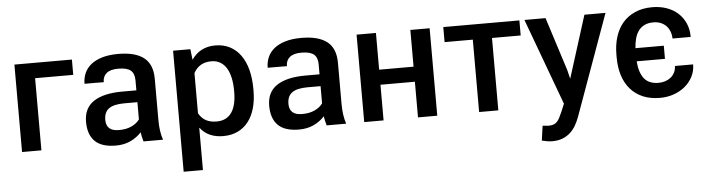

<svg xmlns="http://www.w3.org/2000/svg" viewBox="-47 -740 4259 1156"><g transform="rotate(-5 2083.0 -162.0)"><path d="M181 0H64V-528.5H411.5V-436H181Z M631 10.5Q545 10.5 504.2 -29.8Q463.5 -70 463.5 -147.5Q463.5 -230.5 523.8 -270.2Q584 -310 697 -310H782V-370.5Q782 -412.5 759 -431Q736 -449.5 684.5 -449.5Q636.5 -449.5 613.5 -430Q590.5 -410.5 590.5 -376Q561.5 -376 533 -376.5H531Q528 -376.5 525 -376.5H523Q521 -376.5 518.5 -376.5H517Q514 -376.5 511.5 -376.5H509.5Q509 -376.5 508 -376.5H506Q505 -376.5 504.5 -376.5H483.5Q482 -376.5 481 -376.5H479Q478 -376.5 477 -376.5H474.5Q474.5 -411.5 487.5 -441Q500.5 -470.5 527.2 -492Q554 -513.5 595 -525.8Q636 -538 692 -538Q794.5 -538 846.5 -497.5Q898.5 -457 898.5 -369.5V-120.5Q898.5 -50 916 0H798Q793.5 -14.5 790.5 -28.5Q787.5 -42.5 785.5 -56Q757 -25 718.2 -7.2Q679.5 10.5 631 10.5ZM659 -81Q702.5 -81 734.2 -96.2Q766 -111.5 782 -134.5V-238.5H703Q639.5 -238.5 609.8 -217.2Q580 -196 580 -149Q580 -81 656 -81Z M1139.5 203H1023V-528.5H1127.5L1135 -464Q1186 -538 1278 -538Q1328 -538 1366.5 -518Q1405 -498 1431.2 -461.2Q1457.5 -424.5 1471 -372.8Q1484.5 -321 1484.5 -257.5V-247Q1484.5 -188.5 1471 -141Q1457.5 -93.5 1431.5 -60Q1405.5 -26.5 1367.2 -8.2Q1329 10 1279.5 10Q1189 10 1141 -52H1140.5Q1140 -51.5 1139.5 -51.5ZM1247.5 -81Q1278.5 -81 1301.2 -92.5Q1324 -104 1338.8 -125.8Q1353.5 -147.5 1360.8 -178.8Q1368 -210 1368 -249.5V-257.5Q1368 -298 1360.8 -332.5Q1353.5 -367 1338.8 -392Q1324 -417 1301 -431Q1278 -445 1246.5 -445Q1173 -445 1139.5 -383V-140Q1156 -110.5 1182.2 -95.8Q1208.5 -81 1247.5 -81Z M1738 10.5Q1652 10.5 1611.2 -29.8Q1570.5 -70 1570.5 -147.5Q1570.5 -230.5 1630.8 -270.2Q1691 -310 1804 -310H1889V-370.5Q1889 -412.5 1866 -431Q1843 -449.5 1791.5 -449.5Q1743.5 -449.5 1720.5 -430Q1697.5 -410.5 1697.5 -376Q1668.5 -376 1640 -376.5H1638Q1635 -376.5 1632 -376.5H1630Q1628 -376.5 1625.5 -376.5H1624Q1621 -376.5 1618.5 -376.5H1616.5Q1616 -376.5 1615 -376.5H1613Q1612 -376.5 1611.5 -376.5H1590.5Q1589 -376.5 1588 -376.5H1586Q1585 -376.5 1584 -376.5H1581.5Q1581.5 -411.5 1594.5 -441Q1607.5 -470.5 1634.2 -492Q1661 -513.5 1702 -525.8Q1743 -538 1799 -538Q1901.5 -538 1953.5 -497.5Q2005.5 -457 2005.5 -369.5V-120.5Q2005.5 -50 2023 0H1905Q1900.5 -14.5 1897.5 -28.5Q1894.5 -42.5 1892.5 -56Q1864 -25 1825.2 -7.2Q1786.5 10.5 1738 10.5ZM1766 -81Q1809.5 -81 1841.2 -96.2Q1873 -111.5 1889 -134.5V-238.5H1810Q1746.5 -238.5 1716.8 -217.2Q1687 -196 1687 -149Q1687 -81 1763 -81Z M2573.5 0H2457V-215.5H2249V0H2132V-528.5H2249V-306.5H2457V-528.5H2573.5Z M2942.5 0H2826.5V-437.5H2656V-528.5H3116V-437.5H2942.5Z M3250.5 213.5Q3236.5 213.5 3219.2 210.8Q3202 208 3187.5 204L3200 115.5Q3220 118 3234.5 118.5Q3252 118.5 3264 114.8Q3276 111 3285.2 102.2Q3294.5 93.5 3302.2 79Q3310 64.5 3319 43.5L3339.5 -5.5L3146.5 -528.5H3274L3377 -206L3389.5 -154.5H3391L3509 -528.5H3636.5L3417 80.5Q3407 108 3393 132.2Q3379 156.5 3359 174.5Q3339 192.5 3312.5 203Q3286 213.5 3250.5 213.5Z M3920 10Q3860.5 10 3815.8 -9.2Q3771 -28.5 3740.8 -63.5Q3710.5 -98.5 3695.2 -147.2Q3680 -196 3680 -255V-272.5Q3680 -330 3695 -378.8Q3710 -427.5 3740 -462.8Q3770 -498 3815 -518Q3860 -538 3919.5 -538Q3966.5 -538 4006.2 -524Q4046 -510 4074.5 -484Q4103 -458 4119 -421.5Q4135 -385 4135 -339.5H4025Q4024.5 -362 4017.2 -381.5Q4010 -401 3996.5 -415.5Q3983 -430 3963.2 -438.2Q3943.5 -446.5 3918.5 -446.5Q3887 -446.5 3864.8 -435.8Q3842.5 -425 3828.2 -405.5Q3814 -386 3806.8 -359.2Q3799.5 -332.5 3797.5 -301H3969V-221.5H3798Q3803 -153 3831.5 -117Q3860 -81 3918.5 -81Q3940 -81 3959 -87.2Q3978 -93.5 3992.5 -105.2Q4007 -117 4015.8 -134.2Q4024.5 -151.5 4025 -173.5H4135Q4135 -134 4117.8 -100.2Q4100.5 -66.5 4071.2 -42Q4042 -17.5 4003 -3.8Q3964 10 3920 10Z"/></g></svg>

Font: Roberto Sans Medium
Style: Regular
Weight: 500
Designer: Google (font) & Cristiano Sobral (main changes)
Version: Version 1.000;October 12, 2021;FontCreator 14.0.0.2814 64-bi